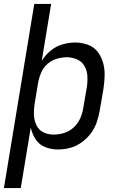

<svg xmlns="http://www.w3.org/2000/svg" viewBox="-30 -755 626 980"><path d="M-10 205H76L127 -104Q134 -72 151.5 -44.5Q169 -17 200 -4.5Q231 8 265 8Q296 8 327 0Q358 -8 385.5 -27.5Q413 -47 433 -73.5Q453 -100 463.5 -130.5Q474 -161 479 -191L498 -301Q503 -335 504 -368.5Q505 -402 496.5 -433.5Q488 -465 469 -490Q450 -515 419 -526.5Q388 -538 354 -538Q354 -538 354 -538Q354 -538 354 -538Q322 -538 289 -528.5Q256 -519 228.5 -496.5Q201 -474 183 -444L231 -735H145ZM244 -68Q215 -68 191 -80Q167 -92 155.5 -117Q144 -142 143 -170Q142 -198 147 -226L165 -336Q170 -361 180.5 -385.5Q191 -410 212 -428.5Q233 -447 258 -454.5Q283 -462 309 -463Q337 -463 362 -452.5Q387 -442 400.5 -419Q414 -396 416 -369Q418 -342 414 -314L395 -204Q391 -177 379.5 -151Q368 -125 346.5 -105Q325 -85 298 -76.5Q271 -68 244 -68Z"/></svg>

Font: Iosevka Sparkle
Style: Italic
Weight: 400
Italic angle: -9°
Designer: Belleve Invis
Foundry: Belleve Invis
Version: Version 4.5.0; ttfautohint (v1.8.3)